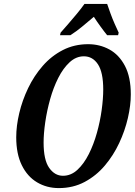

<svg xmlns="http://www.w3.org/2000/svg" viewBox="-20 -951 689 982"><path d="M281 11Q219 11 169.5 -18.5Q120 -48 91.5 -106Q63 -164 63 -249Q63 -307 78.5 -372.5Q94 -438 124 -500.5Q154 -563 198.5 -614Q243 -665 301.5 -695Q360 -725 431 -725Q490 -725 539.5 -698Q589 -671 619 -614Q649 -557 649 -468Q649 -412 634 -347Q619 -282 589.5 -219Q560 -156 516 -104Q472 -52 413 -20.5Q354 11 281 11ZM302 -52Q343 -52 376 -82.5Q409 -113 434 -162.5Q459 -212 475.5 -271Q492 -330 500 -388.5Q508 -447 508 -493Q508 -581 481 -622Q454 -663 409 -663Q369 -663 336 -632.5Q303 -602 278 -552.5Q253 -503 236.5 -444Q220 -385 211.5 -326.5Q203 -268 203 -222Q203 -133 231.5 -92.5Q260 -52 302 -52ZM290 -784Q307 -803 329 -828.5Q351 -854 373.5 -881Q396 -908 412 -931H528Q535 -910 545 -882.5Q555 -855 566.5 -829Q578 -803 587 -784L584 -771H528Q514 -788 494 -815.5Q474 -843 460 -865Q427 -837 398.5 -813.5Q370 -790 340 -771H287Z"/></svg>

Font: Noto Serif ExtraCondensed
Style: Bold Italic
Weight: 700
Width: 2
Italic angle: -12°
Designer: Monotype Design Team
Foundry: Monotype Imaging Inc.
Version: Version 2.013; ttfautohint (v1.8.4.7-5d5b)